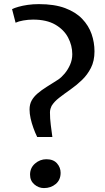

<svg xmlns="http://www.w3.org/2000/svg" viewBox="-20 -926 521 955"><path d="M165 -244.5Q154.5 -266 146 -289.8Q137.5 -313.5 132.2 -337Q127 -360.5 127 -381.5Q127 -407 137.5 -426Q148 -445 167 -461.2Q186 -477.5 212.2 -494Q238.5 -510.5 270 -530.5Q285.5 -541 301.5 -560Q317.5 -579 328.5 -603.8Q339.5 -628.5 339.5 -656.5Q339.5 -699.5 318.8 -739Q298 -778.5 255 -803.5Q212 -828.5 144.5 -828.5Q120 -828.5 96 -824.2Q72 -820 57.5 -813L40 -880.5Q51.5 -886.5 71.8 -892.2Q92 -898 118.2 -901.8Q144.5 -905.5 173.5 -905.5Q250.5 -905.5 303.5 -885.8Q356.5 -866 388.8 -832.2Q421 -798.5 435.5 -756.8Q450 -715 450 -670.5Q450 -623 432.2 -588.2Q414.5 -553.5 387.2 -527.5Q360 -501.5 330 -480.5Q300 -459.5 274.8 -440Q249.5 -420.5 236.5 -399Q234 -394.5 231.2 -385.2Q228.5 -376 228.5 -367Q228.5 -336 232.5 -305Q236.5 -274 240.5 -244.5ZM198.5 9.5Q172 9.5 150.8 -8.8Q129.5 -27 129.5 -57.5Q129.5 -91 154.2 -112.5Q179 -134 210.5 -134Q245.5 -134 263.5 -113.5Q281.5 -93 281.5 -66.5Q281.5 -31 257.2 -10.8Q233 9.5 198.5 9.5Z"/></svg>

Font: Merriweather 24pt SemiBold
Style: Regular
Weight: 600
Designer: Eben Sorkin
Foundry: Eben Sorkin
Version: Version 2.100